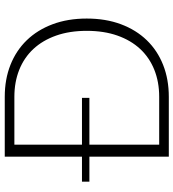

<svg xmlns="http://www.w3.org/2000/svg" viewBox="20 -768 748 828"><g transform="rotate(-90 394.0 -354.0)"><path d="M24.5 -374.5H132.5V-707.5H390.5Q466 -707.5 528 -683Q590 -658.5 634.5 -612.5Q679 -566.5 703.5 -501Q728 -435.5 728 -354Q728 -272 703.5 -206.5Q679 -141 634.5 -95Q590 -49 528 -24.5Q466 0 390.5 0H132.5V-342.5H24.5ZM675 -354Q675 -428 654.5 -486Q634 -544 596.8 -584Q559.5 -624 507 -645Q454.5 -666 390.5 -666H184V-374.5H386V-342.5H184V-41.5H390.5Q454.5 -41.5 507 -62.5Q559.5 -83.5 596.8 -123.5Q634 -163.5 654.5 -221.5Q675 -279.5 675 -354Z"/></g></svg>

Font: Lato TR Light
Style: Regular
Weight: 300
Designer: Lukasz Dziedzic
Foundry: Lukasz Dziedzic
Version: Version 1.104 2013